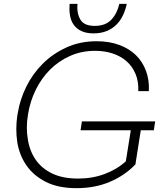

<svg xmlns="http://www.w3.org/2000/svg" viewBox="-20 -964 871 1001"><path d="M714 -285 686 -107Q632 -50 554 -16.5Q476 17 379 17Q284 17 219.5 -15.5Q155 -48 118 -101.5Q81 -155 70 -223Q65 -257 65 -291Q65 -325 70 -360L73 -376Q84 -445 117 -512Q150 -579 202.5 -631.5Q255 -684 326 -716.5Q397 -749 484 -749Q549 -749 601 -730Q653 -711 688 -677Q723 -643 741 -595Q759 -547 756 -489H701Q703 -540 686.5 -579Q670 -618 640 -644.5Q610 -671 568 -685Q526 -699 476 -699Q405 -699 345.5 -672.5Q286 -646 241 -601Q196 -556 166.5 -496Q137 -436 126 -368Q120 -332 120 -299Q120 -268 125 -239Q134 -178 165.5 -132Q197 -86 252 -59.5Q307 -33 387 -33Q462 -33 526 -57Q590 -81 636 -123L662 -285H400L407 -331H789L782 -285ZM468 -790Q430 -790 404.5 -802Q379 -814 364.5 -834.5Q350 -855 345 -883Q342 -901 342 -920Q342 -932 343 -944H384Q383 -935 383 -927Q383 -888 399 -862Q418 -829 474 -829Q530 -829 560.5 -861.5Q591 -894 602 -944H641Q634 -911 620.5 -883Q607 -855 586 -834.5Q565 -814 535.5 -802Q506 -790 468 -790Z"/></svg>

Font: Sora ExtraLight
Style: Italic
Weight: 200
Designer: Jonathan Barnbrook, Juli√°n Moncada
Version: Version 1.000